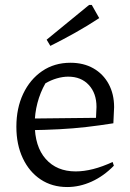

<svg xmlns="http://www.w3.org/2000/svg" viewBox="-20 -746 525 774"><path d="M251 8Q190 8 144 -22.5Q98 -53 72 -108Q46 -163 46 -235Q46 -310 73.5 -368Q101 -426 150 -459.5Q199 -493 264 -493Q317 -493 356.5 -470.5Q396 -448 418 -407.5Q440 -367 440 -314L437 -249Q380 -240 328 -234Q276 -228 219 -225Q162 -222 91 -221L92 -268L367 -271L369 -315Q369 -370 338 -403.5Q307 -437 255 -437Q233 -437 209 -430Q185 -423 163 -410Q142 -373 131 -331Q120 -289 120 -247Q120 -155 164.5 -105Q209 -55 285 -55Q352 -55 434 -93L439 -78Q398 -36 349.5 -14Q301 8 251 8ZM183 -561 168 -586 339 -726H350L380 -673Q333 -642 283 -614Q233 -586 183 -561Z"/></svg>

Font: Piazzolla 24pt
Style: Regular
Weight: 400
Designer: Juan Pablo del Peral
Foundry: Huerta Tipografica
Version: Version 2.005